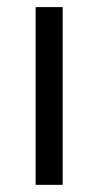

<svg xmlns="http://www.w3.org/2000/svg" viewBox="-20 -517 275 537"><path d="M155.3 0H79.6V-497.1H155.3Z"/></svg>

Font: Bpm'online Open Sans
Style: Regular
Weight: 400
Foundry: Ascender Corporation
Version: Version 1.10